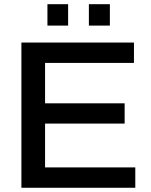

<svg xmlns="http://www.w3.org/2000/svg" viewBox="-20 -887 714 907"><path d="M204.1 -766.1V-867.2H301.8V-766.1ZM399.9 -766.1V-867.2H499V-766.1ZM81.1 0V-686H612.8V-589.8H192.9V-398.9H568.8V-303.2H192.9V-96.2H619.1V0Z"/></svg>

Font: Archivo Medium
Style: Regular
Weight: 500
Designer: Hector Gatti
Foundry: Omnibus-Type
Version: Version 2.001